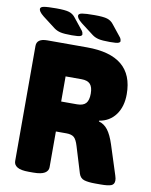

<svg xmlns="http://www.w3.org/2000/svg" viewBox="-95 -944 799 1016"><g transform="rotate(10 305.0 -436.5)"><path d="M130 2Q88 2 69 -9.5Q50 -21 50 -41V-660Q50 -700 107 -700H320Q570 -700 570 -492Q570 -425 538 -381.5Q506 -338 450 -329V-325Q479 -317 498.5 -291.5Q518 -266 534 -217L585 -58Q588 -49 589 -43Q590 -37 590 -32Q590 -11 573 -4.5Q556 2 517 2H487Q450 2 428.5 -4.5Q407 -11 399 -35L356 -176Q346 -210 332.5 -221.5Q319 -233 291 -233H235V-41Q235 -21 216 -9.5Q197 2 155 2ZM235 -394H320Q353 -394 367.5 -410Q382 -426 382 -462Q382 -497 367.5 -513Q353 -529 320 -529H235ZM229 -749Q188 -749 168.5 -753.5Q149 -758 134 -769L66 -821Q50 -834 44.5 -842.5Q39 -851 39 -857Q39 -868 58 -871.5Q77 -875 125 -875Q173 -875 193.5 -868.5Q214 -862 227 -845L271 -790Q280 -780 282 -773.5Q284 -767 284 -763Q284 -757 274.5 -753Q265 -749 229 -749ZM434 -749Q393 -749 373.5 -753.5Q354 -758 339 -769L271 -821Q255 -834 249.5 -842.5Q244 -851 244 -857Q244 -868 263 -871.5Q282 -875 330 -875Q378 -875 398.5 -868.5Q419 -862 432 -845L476 -790Q485 -780 487 -773.5Q489 -767 489 -763Q489 -757 479.5 -753Q470 -749 434 -749Z"/></g></svg>

Font: Asap Black
Style: Regular
Weight: 900
Designer: Pablo Cosgaya
Foundry: Omnibus-Type
Version: Version 3.001; ttfautohint (v1.8.4.7-5d5b)